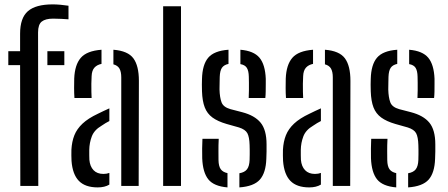

<svg xmlns="http://www.w3.org/2000/svg" viewBox="-20 -828 1995 855"><path d="M17 -538V-600H69.5V-678Q69.5 -748 104.2 -778.2Q139 -808.5 215 -808.5Q230 -808.5 249.5 -806.8Q269 -805 285 -802.5V-742Q270.5 -743 253.2 -744Q236 -745 216.5 -745Q182.5 -745 166 -732Q149.5 -719 149.5 -683.5L150.5 0H70.5L69.5 -538ZM191 -538V-600H266.5V-538Z M298.5 -111.5Q298 -124 297.8 -136.2Q297.5 -148.5 298 -161.5Q300 -197.5 311.2 -225.8Q322.5 -254 347.5 -277.5Q372.5 -301 416 -321.5Q428 -327.5 440.8 -333.5Q453.5 -339.5 467 -345.5V-289Q459 -285 450.2 -279.8Q441.5 -274.5 432 -268Q399.5 -249 388.8 -220.5Q378 -192 377.5 -160.5Q377.5 -147 377.5 -136.8Q377.5 -126.5 378 -116.5Q380.5 -87 396.5 -70.2Q412.5 -53.5 440.5 -53.5Q455.5 -53.5 467 -58V-6Q446.5 6.5 415 6.5Q359.5 6.5 331.2 -22.5Q303 -51.5 298.5 -111.5ZM311.5 -391.5Q310 -413 310 -435.5Q310 -458 310.5 -478.5Q313 -539.5 339.8 -570.5Q366.5 -601.5 432 -606.5V-543.5Q412 -539.5 400.5 -526.8Q389 -514 388 -489Q387 -474.5 386.8 -455.2Q386.5 -436 387 -418.5Q387.5 -401 388 -391.5ZM520 0V-483.5Q520 -508.5 512 -522.5Q504 -536.5 485 -541.5V-606.5Q549.5 -601.5 574 -568.2Q598.5 -535 598.5 -468L597.5 0Z M706.5 0V-800H786V0Z M880.5 -123Q880 -146 880.2 -167Q880.5 -188 881.5 -210H954Q952.5 -179 952.8 -155.8Q953 -132.5 953 -115Q953.5 -88 962.8 -74.8Q972 -61.5 993 -57V6.5Q932.5 1.5 907.8 -29.2Q883 -60 880.5 -123ZM1046 6.5V-56.5Q1069.5 -60.5 1080 -74.2Q1090.5 -88 1091.5 -115.5Q1092 -130 1092 -140.5Q1092 -151 1092 -160.8Q1092 -170.5 1091.5 -182.5Q1090.5 -218 1081.5 -234.8Q1072.5 -251.5 1044 -260.5L989 -276Q949.5 -287.5 926 -304.8Q902.5 -322 891.8 -349.8Q881 -377.5 879.5 -421.5Q879 -439.5 879 -451.2Q879 -463 879.5 -476Q881 -540 907.2 -571Q933.5 -602 997.5 -606.5V-543.5Q977 -539 968.2 -526Q959.5 -513 958.5 -486Q958.5 -477 958 -462Q957.5 -447 957.5 -429.5Q958.5 -394 966.5 -372.5Q974.5 -351 1006 -342L1058 -328.5Q1114 -314 1140.5 -281.8Q1167 -249.5 1167 -185Q1167 -167 1167 -153.2Q1167 -139.5 1166 -121Q1164 -58.5 1137.2 -28.2Q1110.5 2 1046 6.5ZM1087.5 -391.5Q1088.5 -408 1088.5 -425.8Q1088.5 -443.5 1088.5 -459.5Q1088.5 -475.5 1088 -486.5Q1087.5 -512.5 1079.2 -525.8Q1071 -539 1050.5 -542.5V-606.5Q1110 -601.5 1135.5 -571Q1161 -540.5 1163.5 -477Q1163.5 -469.5 1163.5 -453.8Q1163.5 -438 1163.2 -421Q1163 -404 1161.5 -391.5Z M1240.5 -111.5Q1240 -124 1239.8 -136.2Q1239.5 -148.5 1240 -161.5Q1242 -197.5 1253.2 -225.8Q1264.5 -254 1289.5 -277.5Q1314.5 -301 1358 -321.5Q1370 -327.5 1382.8 -333.5Q1395.5 -339.5 1409 -345.5V-289Q1401 -285 1392.2 -279.8Q1383.5 -274.5 1374 -268Q1341.5 -249 1330.8 -220.5Q1320 -192 1319.5 -160.5Q1319.5 -147 1319.5 -136.8Q1319.5 -126.5 1320 -116.5Q1322.5 -87 1338.5 -70.2Q1354.5 -53.5 1382.5 -53.5Q1397.5 -53.5 1409 -58V-6Q1388.5 6.5 1357 6.5Q1301.5 6.5 1273.2 -22.5Q1245 -51.5 1240.5 -111.5ZM1253.5 -391.5Q1252 -413 1252 -435.5Q1252 -458 1252.5 -478.5Q1255 -539.5 1281.8 -570.5Q1308.5 -601.5 1374 -606.5V-543.5Q1354 -539.5 1342.5 -526.8Q1331 -514 1330 -489Q1329 -474.5 1328.8 -455.2Q1328.5 -436 1329 -418.5Q1329.5 -401 1330 -391.5ZM1462 0V-483.5Q1462 -508.5 1454 -522.5Q1446 -536.5 1427 -541.5V-606.5Q1491.5 -601.5 1516 -568.2Q1540.5 -535 1540.5 -468L1539.5 0Z M1632 -123Q1631.5 -146 1631.8 -167Q1632 -188 1633 -210H1705.5Q1704 -179 1704.2 -155.8Q1704.5 -132.5 1704.5 -115Q1705 -88 1714.2 -74.8Q1723.5 -61.5 1744.5 -57V6.5Q1684 1.5 1659.2 -29.2Q1634.5 -60 1632 -123ZM1797.5 6.5V-56.5Q1821 -60.5 1831.5 -74.2Q1842 -88 1843 -115.5Q1843.5 -130 1843.5 -140.5Q1843.5 -151 1843.5 -160.8Q1843.5 -170.5 1843 -182.5Q1842 -218 1833 -234.8Q1824 -251.5 1795.5 -260.5L1740.5 -276Q1701 -287.5 1677.5 -304.8Q1654 -322 1643.2 -349.8Q1632.5 -377.5 1631 -421.5Q1630.5 -439.5 1630.5 -451.2Q1630.5 -463 1631 -476Q1632.5 -540 1658.8 -571Q1685 -602 1749 -606.5V-543.5Q1728.5 -539 1719.8 -526Q1711 -513 1710 -486Q1710 -477 1709.5 -462Q1709 -447 1709 -429.5Q1710 -394 1718 -372.5Q1726 -351 1757.5 -342L1809.5 -328.5Q1865.5 -314 1892 -281.8Q1918.5 -249.5 1918.5 -185Q1918.5 -167 1918.5 -153.2Q1918.5 -139.5 1917.5 -121Q1915.5 -58.5 1888.8 -28.2Q1862 2 1797.5 6.5ZM1839 -391.5Q1840 -408 1840 -425.8Q1840 -443.5 1840 -459.5Q1840 -475.5 1839.5 -486.5Q1839 -512.5 1830.8 -525.8Q1822.5 -539 1802 -542.5V-606.5Q1861.5 -601.5 1887 -571Q1912.5 -540.5 1915 -477Q1915 -469.5 1915 -453.8Q1915 -438 1914.8 -421Q1914.5 -404 1913 -391.5Z"/></svg>

Font: Big Shoulders Stencil Text Thin
Style: Regular
Weight: 400
Version: Version 2.001